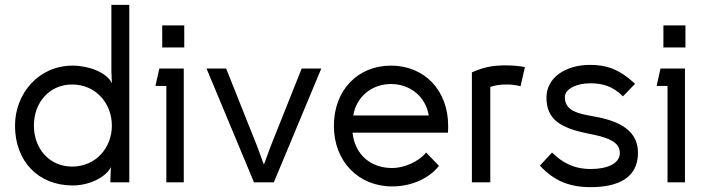

<svg xmlns="http://www.w3.org/2000/svg" viewBox="-20 -753 2915 793"><path d="M278 -404C376 -404 442 -326 442 -234C442 -143 376 -65 278 -65C183 -65 120 -140 120 -234C120 -329 183 -404 278 -404ZM42 -234C42 -87 138 13 280 13C351 13 418 -22 438 -63L436 -11V0H514V-733H440V-461L442 -409C422 -454 345 -482 280 -482C139 -482 42 -366 42 -234Z M650 -648V-557H741V-648ZM622 -398H667V0H739V-470H638Z M1307 -470H1226L1098 -149L1070 -73L1042 -149L914 -470H833L1029 0H1111Z M1793 -68 1740 -123C1710 -86 1650 -59 1600 -59C1512 -59 1446 -113 1436 -205H1830C1831 -214 1831 -224 1831 -233C1831 -381 1732 -482 1595 -482C1458 -482 1359 -381 1359 -233C1359 -88 1459 17 1600 17C1675 17 1750 -13 1793 -68ZM1439 -276C1452 -354 1516 -406 1595 -406C1674 -406 1738 -354 1751 -276Z M2130 -397 2148 -476C2122 -481 2093 -483 2067 -483C2018 -483 1977 -476 1929 -454V0H2005V-394C2028 -402 2050 -404 2072 -404C2088 -404 2103 -403 2130 -397Z M2420 20C2532 20 2615 -18 2615 -122C2615 -211 2543 -251 2444 -270L2407 -277C2349 -288 2313 -305 2313 -352C2313 -385 2360 -409 2418 -409C2469 -409 2511 -397 2553 -355L2603 -407C2536 -469 2483 -485 2417 -485C2315 -485 2237 -432 2237 -350C2237 -261 2294 -226 2397 -204L2435 -196C2495 -183 2540 -165 2540 -121C2540 -76 2485 -55 2421 -55C2350 -55 2303 -81 2260 -123L2210 -69C2268 -6 2332 20 2420 20Z M2720 -648V-557H2811V-648ZM2692 -398H2737V0H2809V-470H2708Z"/></svg>

Font: Kreadon Medium
Style: Regular
Weight: 500
Designer: kohakuno
Foundry: StudioGnu
Version: Version 1.000;Glyphs 3.1.2 (3151)